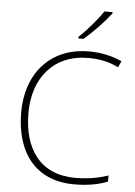

<svg xmlns="http://www.w3.org/2000/svg" viewBox="-62 -997 743 1054"><g transform="rotate(5 309.0 -470.0)"><path d="M515 -943V-950H470C442 -907 382 -837 340 -798V-790H368C420 -833 482 -899 515 -943ZM405 -688C461 -688 517 -679 571 -651L587 -686C532 -711 471 -724 405 -724C189 -724 63 -569 63 -360C63 -138 173 10 387 10C466 10 525 -3 571 -21V-55C521 -38 463 -26 389 -26C199 -26 103 -158 103 -359C103 -551 213 -688 405 -688Z"/></g></svg>

Font: Noto Sans Meetei Mayek ExtraLight
Style: Regular
Weight: 200
Designer: Monotype Design Team and Neelakash Kshetrimayum
Foundry: Monotype Imaging Inc.
Version: Version 2.002